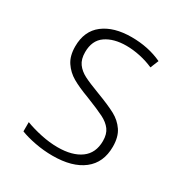

<svg xmlns="http://www.w3.org/2000/svg" viewBox="-171 -852 941 990"><g transform="rotate(30 300.0 -357.0)"><path d="M88 -24V-79Q130 -63 181.5 -52Q233 -41 281 -41Q368 -41 418 -77.5Q468 -114 468 -186Q468 -227 449.5 -252Q431 -277 396.5 -294.5Q362 -312 286 -342Q224 -365 186 -387Q148 -409 124 -445Q100 -481 100 -537Q100 -629 162 -676.5Q224 -724 329 -724Q429 -724 510 -686L490 -637Q452 -654 409.5 -663Q367 -672 328 -672Q253 -672 206 -639.5Q159 -607 159 -537Q159 -495 177.5 -469.5Q196 -444 228 -427.5Q260 -411 324 -387Q398 -359 438 -337.5Q478 -316 502.5 -280Q527 -244 527 -186Q527 -91 462 -40.5Q397 10 280 10Q227 10 175 0Q123 -10 88 -24Z"/></g></svg>

Font: Noto Sans Mono UI Light
Style: Regular
Weight: 300
Monospace: yes
Designer: Monotype Design team
Foundry: Monotype Imaging Inc.
Version: Version 1.000